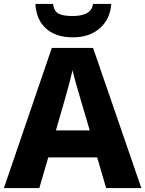

<svg xmlns="http://www.w3.org/2000/svg" viewBox="-20 -962 743 982"><path d="M477 -157H227L181 0H0L245 -717H456L703 0H523ZM395 -444Q361 -558 351 -603Q340 -552 309 -444L266 -295H439ZM353 -771Q265 -771 215 -816.5Q165 -862 161 -942H251Q257 -903 281 -891.5Q305 -880 353 -880Q394 -880 422 -893.5Q450 -907 456 -942H549Q544 -865 491 -818Q438 -771 353 -771Z"/></svg>

Font: Noto Sans UI ExtraBold
Style: Regular
Weight: 800
Designer: Monotype Design Team
Foundry: Monotype Imaging Inc.
Version: Version 1.001